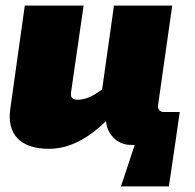

<svg xmlns="http://www.w3.org/2000/svg" viewBox="-20 -520 700 689"><path d="M280 -500 235 -189Q233 -173 239.5 -167.5Q246 -162 258 -162Q281 -162 304.5 -173Q328 -184 364 -212L400 -126Q334 -53 275 -19.5Q216 14 156 14Q79 14 43 -23.5Q7 -61 17 -130L69 -500ZM465 -5 608 0 586 149H414ZM598 -500 547 -141Q546 -131 552 -124.5Q558 -118 568 -118H625L608 0H450Q413 0 387.5 -25.5Q362 -51 360 -91L358 -134L339 -146L389 -500Z"/></svg>

Font: Exo 2 Black
Style: Italic
Weight: 900
Italic angle: -8°
Designer: Natanael Gama
Foundry: Natanael Gama
Version: Version 2.010